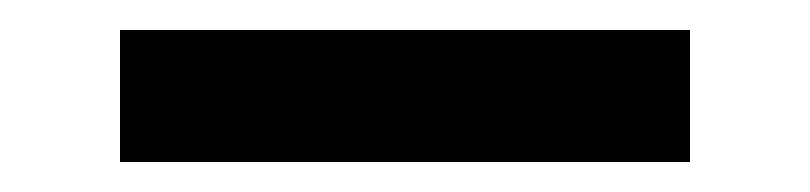

<svg xmlns="http://www.w3.org/2000/svg" viewBox="-20 107 540 128"><path d="M60 215V127H440V215Z"/></svg>

Font: Iosevka SS04 Semibold
Style: Regular
Weight: 600
Monospace: yes
Designer: Belleve Invis
Foundry: Belleve Invis
Version: Version 19.0.0; ttfautohint (v1.8.4)